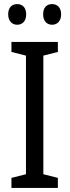

<svg xmlns="http://www.w3.org/2000/svg" viewBox="-20 -919 340 939"><path d="M20 -849C20 -815 40 -798 64 -798C89 -798 108 -815 108 -849C108 -883 89 -899 64 -899C40 -899 20 -884 20 -849ZM191 -849C191 -815 210 -798 235 -798C259 -798 279 -815 279 -849C279 -883 259 -899 235 -899C210 -899 191 -884 191 -849ZM263 0V-49L192 -67V-647L263 -665V-714H36V-665L107 -647V-67L36 -49V0Z"/></svg>

Font: Noto Sans Gujarati UI Condensed
Style: Regular
Weight: 400
Width: 3
Designer: Jelle Bosma - Monotype Design Team, Universal Thirst
Foundry: Monotype Imaging Inc.
Version: Version 2.106